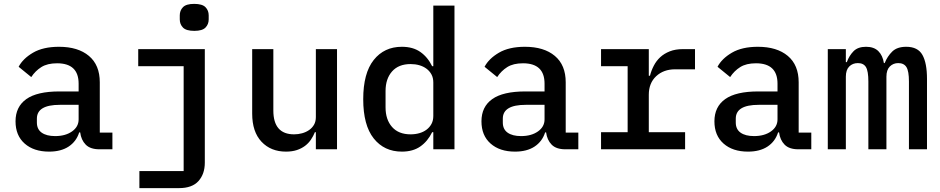

<svg xmlns="http://www.w3.org/2000/svg" viewBox="-20 -769 4840 989"><path d="M492 0Q445 0 421.5 -24Q398 -48 393 -87H388Q373 -40 333.5 -14Q294 12 233 12Q154 12 107 -29.5Q60 -71 60 -144Q60 -219 115.5 -258.5Q171 -298 286 -298H385V-338Q385 -443 274 -443Q224 -443 193 -423.5Q162 -404 141 -372L76 -425Q98 -467 150 -497.5Q202 -528 284 -528Q382 -528 438 -481Q494 -434 494 -345V-86H559V0ZM264 -68Q317 -68 351 -92Q385 -116 385 -154V-229H288Q170 -229 170 -158V-138Q170 -103 195 -85.5Q220 -68 264 -68Z M698 112H926V-428H692V-516H1035V69Q1035 127 1002.5 163.5Q970 200 902 200H698ZM981 -610Q939 -610 922.5 -627Q906 -644 906 -669V-690Q906 -715 922.5 -732Q939 -749 980 -749Q1022 -749 1038.5 -732Q1055 -715 1055 -690V-669Q1055 -644 1038.5 -627Q1022 -610 981 -610Z M1607 -88H1602Q1594 -68 1581.5 -49.5Q1569 -31 1551 -17.5Q1533 -4 1509 4Q1485 12 1453 12Q1375 12 1327 -39Q1279 -90 1279 -184V-516H1388V-200Q1388 -77 1495 -77Q1516 -77 1536 -82.5Q1556 -88 1572 -99Q1588 -110 1597.5 -126.5Q1607 -143 1607 -166V-516H1716V0H1607Z M2212 -88H2206Q2183 -41 2145 -14.5Q2107 12 2050 12Q1959 12 1905 -56Q1851 -124 1851 -258Q1851 -392 1905 -460Q1959 -528 2050 -528Q2107 -528 2145 -501.5Q2183 -475 2206 -428H2212V-740H2321V0H2212ZM2095 -77Q2119 -77 2140 -83Q2161 -89 2177 -101Q2193 -113 2202.5 -130.5Q2212 -148 2212 -172V-344Q2212 -368 2202.5 -385.5Q2193 -403 2177 -415Q2161 -427 2140 -433Q2119 -439 2095 -439Q2033 -439 1999.5 -401Q1966 -363 1966 -300V-216Q1966 -153 1999.5 -115Q2033 -77 2095 -77Z M2892 0Q2845 0 2821.5 -24Q2798 -48 2793 -87H2788Q2773 -40 2733.5 -14Q2694 12 2633 12Q2554 12 2507 -29.5Q2460 -71 2460 -144Q2460 -219 2515.5 -258.5Q2571 -298 2686 -298H2785V-338Q2785 -443 2674 -443Q2624 -443 2593 -423.5Q2562 -404 2541 -372L2476 -425Q2498 -467 2550 -497.5Q2602 -528 2684 -528Q2782 -528 2838 -481Q2894 -434 2894 -345V-86H2959V0ZM2664 -68Q2717 -68 2751 -92Q2785 -116 2785 -154V-229H2688Q2570 -229 2570 -158V-138Q2570 -103 2595 -85.5Q2620 -68 2664 -68Z M3076 -88H3213V-428H3076V-516H3322V-379H3328Q3335 -406 3348 -431Q3361 -456 3381 -474.5Q3401 -493 3430 -504.5Q3459 -516 3498 -516H3560V-412H3458Q3398 -412 3360 -376.5Q3322 -341 3322 -281V-88H3509V0H3076Z M4092 0Q4045 0 4021.5 -24Q3998 -48 3993 -87H3988Q3973 -40 3933.5 -14Q3894 12 3833 12Q3754 12 3707 -29.5Q3660 -71 3660 -144Q3660 -219 3715.5 -258.5Q3771 -298 3886 -298H3985V-338Q3985 -443 3874 -443Q3824 -443 3793 -423.5Q3762 -404 3741 -372L3676 -425Q3698 -467 3750 -497.5Q3802 -528 3884 -528Q3982 -528 4038 -481Q4094 -434 4094 -345V-86H4159V0ZM3864 -68Q3917 -68 3951 -92Q3985 -116 3985 -154V-229H3888Q3770 -229 3770 -158V-138Q3770 -103 3795 -85.5Q3820 -68 3864 -68Z M4244 0V-516H4337V-449H4342Q4354 -482 4376.5 -505Q4399 -528 4441 -528Q4482 -528 4504.5 -505.5Q4527 -483 4533 -444H4537Q4551 -479 4576 -503.5Q4601 -528 4648 -528Q4708 -528 4731.5 -486Q4755 -444 4755 -363V0H4662V-349Q4662 -403 4649 -423.5Q4636 -444 4607 -444Q4581 -444 4563.5 -426.5Q4546 -409 4546 -374V0H4453V-349Q4453 -403 4440.5 -423.5Q4428 -444 4399 -444Q4372 -444 4354.5 -426.5Q4337 -409 4337 -374V0Z"/></svg>

Font: IBM Plex Mono Medium
Style: Regular
Weight: 500
Monospace: yes
Designer: Mike Abbink, Paul van der Laan, Pieter van Rosmalen
Foundry: Bold Monday
Version: Version 2.3